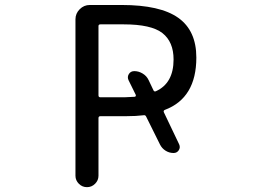

<svg xmlns="http://www.w3.org/2000/svg" viewBox="-20 -775 1040 774"><path d="M522.5 -384.8Q525.4 -384.8 526.9 -387.2Q528.3 -389.6 527.3 -392.6L498 -452.1Q492.2 -464.8 499.5 -476.6Q506.8 -488.3 521.5 -488.3Q539.1 -488.3 555.2 -478.5Q571.3 -468.8 579.1 -452.1L598.6 -411.1Q601.6 -404.3 608.4 -407.2Q679.7 -439.5 679.7 -535.2Q679.7 -606.4 634.8 -641.6Q589.8 -676.8 478.5 -676.8H384.8Q377 -676.8 377 -669.9V-390.6Q377 -382.8 384.8 -382.8H481.4Q507.8 -383.8 522.5 -384.8ZM702.1 -193.4Q708 -180.7 700.7 -169.4Q693.4 -158.2 679.7 -158.2Q662.1 -158.2 647.5 -167.5Q632.8 -176.8 625 -192.4L569.3 -304.7Q566.4 -311.5 559.6 -310.5Q529.3 -306.6 488.3 -306.6H384.8Q377 -306.6 377 -298.8V-66.4Q377 -47.9 363.3 -34.2Q349.6 -20.5 330.6 -20.5Q311.5 -20.5 297.9 -34.2Q284.2 -47.9 284.2 -66.4V-697.3Q284.2 -720.7 301.3 -737.8Q318.4 -754.9 341.8 -754.9H470.7Q626 -754.9 698.7 -703.1Q771.5 -651.4 771.5 -543Q771.5 -379.9 644.5 -332Q637.7 -329.1 640.6 -322.3Z"/></svg>

Font: Rounded Mgen+ 1mn regular
Style: Regular
Weight: 400
Designer: [Source Han Sans]
Ryoko NISHIZUKA  (kana & ideographs); Paul D. Hunt (Latin, Greek & Cyrillic); Wenlong ZHANG  (bopomofo
Version: Version 1.059.20150602